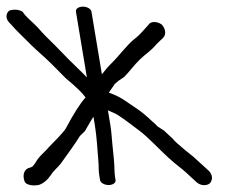

<svg xmlns="http://www.w3.org/2000/svg" viewBox="-34 -550 711 579"><path d="M314.5 -7 312.9 -17C312 -22.1 311.3 -31.1 311 -43.1C310.9 -55.5 308.8 -79.6 304.7 -117C302.6 -135.9 302.4 -151.3 298.8 -173L291.4 -217.3C297.1 -214.8 306.5 -210.3 314.8 -206.9C320.1 -204.7 345.9 -187.1 386.5 -155.7C408.5 -140.2 452.3 -93.9 473.3 -75L492.2 -58.5C500.5 -51.5 508.6 -45 516.4 -39C526 -31.4 549.2 -8.9 560 0.6C573.3 11.1 590.1 10.3 598.9 2.7C607.1 -5.9 608.9 -22.9 594.4 -36.1L548 -78.3L547.5 -78.6C540.1 -84.3 532.4 -90.5 524.4 -97.2L505.2 -113.7C501.4 -116.6 496.3 -121.4 490.1 -127.7L489.4 -129.3L488.9 -129.8C480.9 -137.3 471.5 -146 460.6 -156.2L441.6 -168.4C436.7 -173.8 431.1 -179.1 424.5 -184.4C408.7 -199.8 390.9 -214.5 374.5 -225.2C345.3 -244.1 335.5 -254.4 305.1 -266.5L294.1 -270.9C296.1 -273.6 299.5 -278.2 302.5 -282.7L312.1 -296.7C322.9 -306.6 324 -306.8 340.7 -318.1C359.8 -337.9 369.8 -353.1 388.2 -371C405.5 -388.1 420 -394.8 439 -418L457.6 -435.6C469.9 -447.9 462.8 -466.5 453.7 -476C446.3 -481.6 430 -487.7 417.9 -480C402.9 -463.9 391.3 -447.8 372 -432.8C350.7 -416.7 326.1 -382.7 301.9 -358.8C292.6 -349.9 284.3 -340.3 273.3 -325.8L241.8 -515C240.5 -523.2 228.7 -530 215.9 -530C203.1 -530 193.6 -523.2 195 -515L228 -316.6C220 -325.1 210.5 -334.6 201.1 -343.4C182.6 -361.1 160.1 -383.8 132.3 -412.8L104.7 -440C96.1 -448.7 88.2 -457.4 80.9 -466C65.8 -481.6 53.5 -491.6 41.7 -504.4L34 -514.5L33.5 -515C21.2 -522.7 3.1 -521.8 -6.6 -517.6C-15.4 -510.4 -18.8 -495.1 -5.9 -481.7L2.5 -472.9C8.2 -466.2 15.2 -458.6 22.2 -451.8C38.6 -436.3 54.7 -418.7 74.6 -400.5L105.2 -372.8C125.3 -354.3 143.1 -334.8 164.4 -313.9C196 -287.9 215.6 -268.5 224 -256.1C207.9 -238.4 187.5 -206.5 164.3 -162.4C155.3 -148.3 127.7 -120.8 113.4 -106.4C102 -92.1 83.2 -79 72.8 -59C64 -47.2 66.1 -47.2 50.4 -42.6C36.7 -36.2 33.5 -17.9 41.3 -0.3C48.5 8.6 66.3 10.6 81.4 8.2C97 3.8 109.5 -7.6 120.8 -24C126.3 -34.1 139.1 -43.8 148.8 -56C162 -74.8 192.4 -115.5 207 -140L221.7 -154.2C227 -163.2 233.1 -173.6 239.8 -185.2C243.1 -191 245 -194 247.8 -198.1L252.2 -171.5C257.9 -137.1 259.7 -98 262.6 -64.9C264.5 -44.3 262.3 -39.2 266 -17L267.7 -7C269 1.2 280.8 8 293.6 8C306.4 8 315.9 1.2 314.5 -7Z"/></svg>

Font: MewTooHand
Style: BdCondLta
Weight: 400
Designer: Mew Too, Robert Jablonski
Version: Version 0.77